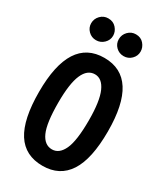

<svg xmlns="http://www.w3.org/2000/svg" viewBox="-206 -900 849 993"><g transform="rotate(30 219.0 -403.5)"><path d="M221 12Q117 12 66 -67.5Q15 -147 15 -311Q15 -632 221 -632Q426 -632 426 -311Q426 -147 374.5 -67.5Q323 12 221 12ZM221 -86Q264 -86 288 -138Q312 -190 312 -312Q312 -426 288 -480Q264 -534 221 -534Q176 -534 152.5 -480Q129 -426 129 -312Q129 -190 152.5 -138Q176 -86 221 -86ZM136 -689Q109 -689 90 -708Q71 -727 71 -753Q71 -780 90 -799.5Q109 -819 136 -819Q166 -819 184 -798.5Q202 -778 202 -753Q202 -727 182.5 -708Q163 -689 136 -689ZM301 -689Q274 -689 255 -707.5Q236 -726 236 -753Q236 -780 255 -799.5Q274 -819 301 -819Q331 -819 348.5 -798.5Q366 -778 366 -753Q366 -727 347 -708Q328 -689 301 -689Z"/></g></svg>

Font: Inconsolata SemiCondensed ExtraBold
Style: Regular
Weight: 800
Width: 4
Monospace: yes
Designer: Raph Levien, Cyreal, Brenton Simpson
Foundry: Raph Levien, Cyreal, Google
Version: Version 3.100; ttfautohint (v1.8.4.7-5d5b)